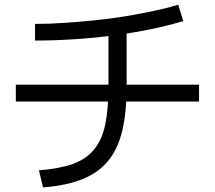

<svg xmlns="http://www.w3.org/2000/svg" viewBox="-20 -798 920 822"><path d="M146.7 -68.9Q234.4 -75.6 291.7 -96.1Q348.9 -116.7 382.8 -157.8Q416.7 -198.9 430.6 -265Q444.4 -331.1 444.4 -428.9V-690H522.2V-428.9Q522.2 -316.7 503.3 -237.8Q484.4 -158.9 442.2 -108.3Q400 -57.8 331.7 -30.6Q263.3 -3.3 164.4 4.4ZM47.8 -363.3V-435.6H832.2V-363.3ZM130 -695.6Q190 -695.6 255 -700Q320 -704.4 386.7 -711.1Q453.3 -717.8 516.7 -728.3Q580 -738.9 637.8 -751.1Q695.6 -763.3 743.3 -777.8L764.4 -707.8Q702.2 -688.9 627.2 -673.3Q552.2 -657.8 468.9 -646.7Q385.6 -635.6 298.9 -630Q212.2 -624.4 130 -624.4Z"/></svg>

Font: Paperlogy 4 Regular
Style: Regular
Weight: 400
Designer: redesigned by Lee Juim, glyphs from Gmarket Sans & Montserrat
Foundry: PT&
Version: Version 1.001